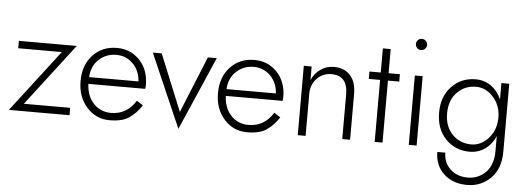

<svg xmlns="http://www.w3.org/2000/svg" viewBox="-56 -872 3480 1268"><g transform="rotate(5 1684.0 -237.5)"><path d="M332 -411H43V-460H427L112 -49H419V0H17Z M472 -231Q472 -338 534 -404Q596 -470 693 -470Q784 -470 844 -406.5Q904 -343 904 -242Q904 -233 902 -217H525Q529 -136 574.5 -87.5Q620 -39 691 -39Q795 -39 854 -134L896 -107Q859 -51 813 -20.5Q767 10 685 10Q594 10 533 -58.5Q472 -127 472 -231ZM853 -262Q849 -332 804 -378Q759 -424 692 -424Q626 -424 578 -380Q530 -336 526 -262Z M931 -460H990L1143 -85L1296 -460H1355L1143 27Z M1383 -231Q1383 -338 1445 -404Q1507 -470 1604 -470Q1695 -470 1755 -406.5Q1815 -343 1815 -242Q1815 -233 1813 -217H1436Q1440 -136 1485.5 -87.5Q1531 -39 1602 -39Q1706 -39 1765 -134L1807 -107Q1770 -51 1724 -20.5Q1678 10 1596 10Q1505 10 1444 -58.5Q1383 -127 1383 -231ZM1764 -262Q1760 -332 1715 -378Q1670 -424 1603 -424Q1537 -424 1489 -380Q1441 -336 1437 -262Z M2227 -296Q2227 -421 2119 -421Q2061 -421 2022.5 -380Q1984 -339 1984 -280V0H1932V-460H1984V-370Q2005 -416 2043.5 -443Q2082 -470 2131 -470Q2202 -470 2240.5 -426Q2279 -382 2279 -302V0H2227Z M2442 -620H2494V-460H2569V-411H2494V0H2442V-411H2367V-460H2442Z M2668 -460H2720V0H2668ZM2667.5 -642Q2657 -653 2657 -668Q2657 -683 2667.5 -694Q2678 -705 2694 -705Q2710 -705 2720.5 -694Q2731 -683 2731 -668Q2731 -653 2720.5 -642Q2710 -631 2694 -631Q2678 -631 2667.5 -642Z M3078 -39Q3144 -39 3193 -94.5Q3242 -150 3242 -232Q3242 -310 3193 -365.5Q3144 -421 3078 -421Q3003 -421 2952.5 -369Q2902 -317 2902 -230Q2902 -143 2952.5 -91Q3003 -39 3078 -39ZM3071 -470Q3129 -470 3173.5 -438.5Q3218 -407 3242 -352V-460H3294V-10Q3294 104 3230 167Q3166 230 3074 230Q2979 230 2919.5 174.5Q2860 119 2860 30H2913Q2913 95 2957.5 138Q3002 181 3074 181Q3144 181 3193 132Q3242 83 3242 -10V-108Q3218 -53 3173.5 -21.5Q3129 10 3071 10Q2976 10 2912.5 -56Q2849 -122 2849 -230Q2849 -338 2912.5 -404Q2976 -470 3071 -470Z"/></g></svg>

Font: Renner* Light
Style: Light
Weight: 300
Version: Version 003.000 ; ttfautohint (v0.97) -l 8 -r 50 -G 200 -x 1